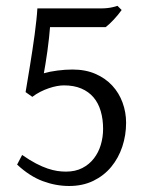

<svg xmlns="http://www.w3.org/2000/svg" viewBox="-20 -617 509 652"><path d="M408.2 -200.2Q408.2 -157.7 395.3 -118.9Q382.3 -80.1 357.7 -50.3Q333 -20.5 296.9 -2.9Q260.7 14.6 214.8 14.6Q169.4 14.6 125 -2Q80.6 -18.6 38.1 -58.1L55.2 -90.8Q81.1 -72.8 102.3 -61.8Q123.5 -50.8 141.6 -44.7Q159.7 -38.6 174.8 -36.4Q189.9 -34.2 204.1 -34.2Q235.8 -34.2 259.5 -46.4Q283.2 -58.6 298.8 -78.9Q314.5 -99.1 322.3 -125.2Q330.1 -151.4 330.1 -179.2Q330.1 -212.4 322 -239.7Q314 -267.1 297.6 -286.4Q281.2 -305.7 256.1 -316.4Q231 -327.1 196.8 -327.1Q186.5 -327.1 173.3 -324.7Q160.2 -322.3 145.8 -317.4Q131.3 -312.5 116.9 -305.2Q102.5 -297.9 89.8 -288.1L66.9 -304.2Q69.8 -321.8 73.7 -345Q77.6 -368.2 81.8 -394Q85.9 -419.9 90.1 -447Q94.2 -474.1 97.7 -499.8Q101.1 -525.4 103.5 -548.3Q106 -571.3 106.9 -588.4H319.8Q334 -588.4 344.7 -589.6Q355.5 -590.8 363.3 -592.8Q372.1 -594.7 378.9 -597.2L393.1 -583Q387.7 -575.2 380.6 -566.7Q373.5 -558.1 366.2 -550.3Q358.9 -542.5 351.8 -535.9Q344.7 -529.3 338.9 -524.9H149.9Q148.9 -510.7 146.5 -488.5Q144 -466.3 140.9 -443.1Q137.7 -419.9 134.3 -399.4Q130.9 -378.9 128.9 -368.2Q148.4 -374 174.8 -377.4Q201.2 -380.9 226.1 -380.9Q270.5 -380.9 304.4 -366Q338.4 -351.1 361.3 -326.2Q384.3 -301.3 396.2 -268.6Q408.2 -235.8 408.2 -200.2Z"/></svg>

Font: Gentium Unicode
Style: Regular
Weight: 400
Version: Version 1.009